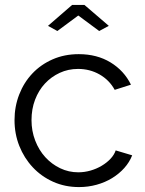

<svg xmlns="http://www.w3.org/2000/svg" viewBox="-20 -750 589 780"><path d="M175 -645 273 -730H323L422 -645L383 -624L298 -687L213 -624ZM39 -262Q39 -317 58 -366Q77 -415 111.5 -451.5Q146 -488 194 -509Q242 -530 300 -530Q374 -530 429 -496.5Q484 -463 512 -406L446 -385Q424 -425 384.5 -447.5Q345 -470 297 -470Q257 -470 222.5 -454Q188 -438 162.5 -410.5Q137 -383 122.5 -345Q108 -307 108 -262Q108 -218 123 -179Q138 -140 164 -111.5Q190 -83 224.5 -66.5Q259 -50 298 -50Q323 -50 347.5 -57Q372 -64 393 -76.5Q414 -89 429 -105Q444 -121 450 -139L517 -119Q506 -91 485 -67.5Q464 -44 435.5 -26.5Q407 -9 372.5 0.5Q338 10 301 10Q244 10 196 -11.5Q148 -33 113 -70.5Q78 -108 58.5 -157Q39 -206 39 -262Z"/></svg>

Font: Oxford Sans
Style: Regular
Weight: 400
Designer: Matt McInerney, Pablo Impallari, Rodrigo Fuenzalida
Foundry: Matt McInerney, Pablo Impallari, Rodrigo Fuenzalida
Version: Version 3.000g; ttfautohint (v1.5) -l 8 -r 28 -G 28 -x 14 -D